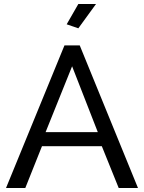

<svg xmlns="http://www.w3.org/2000/svg" viewBox="-20 -936 717 956"><path d="M370 -795 458 -916H370L312 -815ZM301 -710 10 0H106L189 -208H487L571 0H667L377 -710ZM467 -278H207L339 -606Z"/></svg>

Font: FIGSv2-sans-serif Medium
Style: Regular
Weight: 500
Designer: Matt McInerney, Pablo Impallari, Rodrigo Fuenzalida,Mirko Velimirovic
Foundry: Matt McInerney, Pablo Impallari, Rodrigo Fuenzalida
Version: Version 4.021;hotconv 1.0.109;makeotfexe 2.5.65596